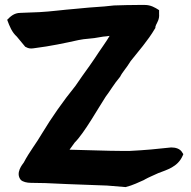

<svg xmlns="http://www.w3.org/2000/svg" viewBox="-20 -757 773 776"><path d="M9 -677C19 -650 28 -627 48 -609L82 -568C88 -565 95 -561 106 -561C111 -561 117 -562 124 -563C181 -570 243 -583 297 -595C323 -601 352 -600 385 -607L397 -609C404 -609 414 -611 423 -612C412 -592 386 -557 362 -520L342 -491C322 -463 303 -437 285 -410C234 -347 188 -281 150 -218C127 -178 99 -144 76 -100C71 -93 41 -58 64 -30C72 -22 89 -18 105 -18L163 -17L252 -13L413 -7C437 -5 462 -3 486 -1H488C517 -8 542 -21 563 -30L564 -31C582 -41 600 -48 619 -57C655 -71 698 -82 718 -127L721 -134L717 -140C708 -157 688 -161 673 -161H671C618 -155 565 -150 504 -147H473C416 -147 318 -151 261 -152C266 -159 274 -170 282 -181C320 -218 380 -325 407 -366C424 -388 441 -418 464 -445L465 -446C476 -468 490 -480 508 -510C538 -548 578 -593 606 -641L608 -644V-648C608 -650 609 -651 611 -657C615 -666 625 -679 623 -701V-716C606 -727 589 -737 565 -737H541C507 -737 475 -736 442 -735H441L402 -731C353 -728 324 -725 282 -721C241 -718 182 -710 140 -708L63 -705C36 -705 21 -689 9 -677Z"/></svg>

Font: Vapor
Style: ExBd
Weight: 800
Foundry: Cannot Into Space Fonts
Version: Version 0.179